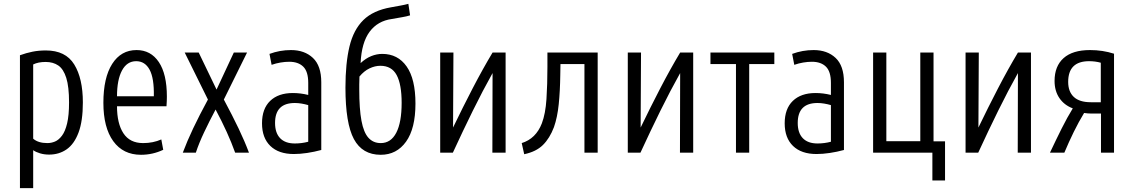

<svg xmlns="http://www.w3.org/2000/svg" viewBox="-20 -796 5907 1001"><path d="M84 185V-508Q117 -520 149.5 -526.5Q182 -533 219 -533Q322 -533 367 -460Q412 -387 412 -262Q412 -165 389.5 -105Q367 -45 327.5 -17.5Q288 10 236 10Q211 10 189 3.5Q167 -3 153 -13V185ZM227 -50Q247 -50 266.5 -58Q286 -66 303 -88.5Q320 -111 330 -153Q340 -195 340 -262Q340 -344 325.5 -390Q311 -436 284 -454.5Q257 -473 218 -473Q179 -473 153 -460V-73Q179 -50 227 -50Z M715 11Q622 11 570.5 -60Q519 -131 519 -260Q519 -391 565 -463Q611 -535 692 -535Q766 -535 808 -472.5Q850 -410 850 -292Q850 -282 849.5 -269Q849 -256 848 -242H590Q590 -152 623.5 -101Q657 -50 726 -50Q778 -50 821 -69L831 -15Q776 11 715 11ZM590 -294H782Q784 -388 760 -432.5Q736 -477 690 -477Q642 -477 616 -428.5Q590 -380 590 -294Z M933 0Q955 -59 987 -126.5Q1019 -194 1064 -277L943 -522H1016L1109 -329L1199 -522H1268L1147 -277Q1192 -193 1224 -126Q1256 -59 1278 0H1206Q1187 -53 1162 -108Q1137 -163 1104 -225Q1072 -165 1044.5 -107Q1017 -49 1001 0Z M1512 7Q1433 7 1389.5 -35Q1346 -77 1346 -153Q1346 -229 1388.5 -270Q1431 -311 1507 -311Q1527 -311 1547 -308.5Q1567 -306 1587 -301V-364Q1587 -423 1561 -448.5Q1535 -474 1488 -474Q1466 -474 1442.5 -470Q1419 -466 1396 -458L1385 -515Q1439 -535 1497 -535Q1568 -535 1611.5 -494Q1655 -453 1655 -367V-14Q1618 -4 1581 1.5Q1544 7 1512 7ZM1517 -48Q1553 -48 1587 -57V-248Q1570 -253 1552 -256Q1534 -259 1517 -259Q1414 -259 1414 -155Q1414 -103 1440.5 -75.5Q1467 -48 1517 -48Z M1965 11Q1869 11 1825 -71Q1781 -153 1781 -339Q1781 -466 1802 -553.5Q1823 -641 1874.5 -691.5Q1926 -742 2019 -758Q2046 -763 2068.5 -767Q2091 -771 2109 -776L2118 -716Q2099 -710 2077 -706.5Q2055 -703 2023 -697Q1949 -687 1907 -630.5Q1865 -574 1860 -467Q1887 -492 1915.5 -503.5Q1944 -515 1973 -515Q2054 -515 2100 -449.5Q2146 -384 2146 -256Q2146 -126 2097 -57.5Q2048 11 1965 11ZM1965 -50Q2018 -50 2046 -104Q2074 -158 2074 -260Q2074 -356 2048 -404.5Q2022 -453 1963 -453Q1935 -453 1906.5 -439.5Q1878 -426 1854 -397Q1853 -371 1853 -355.5Q1853 -340 1853 -330Q1853 -228 1864.5 -166.5Q1876 -105 1901 -77.5Q1926 -50 1965 -50Z M2275 0V-522H2344Q2344 -425 2343 -327Q2342 -229 2342 -131Q2392 -235 2444.5 -336Q2497 -437 2548 -522H2616V0H2547Q2547 -104 2547.5 -207.5Q2548 -311 2548 -415Q2497 -324 2445 -218.5Q2393 -113 2341 0Z M2713 8 2700 -50Q2774 -73 2805 -153Q2824 -203 2829 -279.5Q2834 -356 2834 -447V-522H3096V0H3027V-462H2902L2901 -404Q2900 -322 2893 -253Q2886 -184 2868 -133Q2846 -75 2810.5 -40Q2775 -5 2713 8Z M3253 0V-522H3322Q3322 -425 3321 -327Q3320 -229 3320 -131Q3370 -235 3422.5 -336Q3475 -437 3526 -522H3594V0H3525Q3525 -104 3525.5 -207.5Q3526 -311 3526 -415Q3475 -324 3423 -218.5Q3371 -113 3319 0Z M3817 0V-462H3684V-522H4017V-462H3886V0Z M4237 7Q4158 7 4114.5 -35Q4071 -77 4071 -153Q4071 -229 4113.5 -270Q4156 -311 4232 -311Q4252 -311 4272 -308.5Q4292 -306 4312 -301V-364Q4312 -423 4286 -448.5Q4260 -474 4213 -474Q4191 -474 4167.5 -470Q4144 -466 4121 -458L4110 -515Q4164 -535 4222 -535Q4293 -535 4336.5 -494Q4380 -453 4380 -367V-14Q4343 -4 4306 1.5Q4269 7 4237 7ZM4242 -48Q4278 -48 4312 -57V-248Q4295 -253 4277 -256Q4259 -259 4242 -259Q4139 -259 4139 -155Q4139 -103 4165.5 -75.5Q4192 -48 4242 -48Z M4841 145V0H4532V-522H4601V-60H4778V-522H4847V-59H4907V145Z M5014 0V-522H5083Q5083 -425 5082 -327Q5081 -229 5081 -131Q5131 -235 5183.5 -336Q5236 -437 5287 -522H5355V0H5286Q5286 -104 5286.5 -207.5Q5287 -311 5287 -415Q5236 -324 5184 -218.5Q5132 -113 5080 0Z M5454 0Q5486 -68 5515 -126Q5544 -184 5573 -231Q5528 -248 5503 -285Q5478 -322 5478 -374Q5478 -451 5525 -493Q5572 -535 5663 -535Q5729 -535 5788 -516V0H5720V-204H5670Q5652 -204 5632 -207Q5604 -161 5578 -108Q5552 -55 5529 0ZM5667 -263H5719V-469Q5690 -477 5658 -477Q5549 -477 5549 -369Q5549 -318 5578.5 -290.5Q5608 -263 5667 -263Z"/></svg>

Font: Ubuntu Sans Condensed
Style: Regular
Weight: 400
Width: 3
Designer: Dalton Maag Ltd
Foundry: Dalton Maag Ltd
Version: Version 1.006; ttfautohint (v1.8.4.7-5d5b)